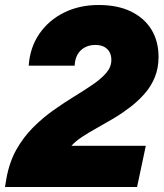

<svg xmlns="http://www.w3.org/2000/svg" viewBox="-41 -749 655 769"><path d="M-21 0 -15 -36Q-3 -101 25 -150.5Q53 -200 91.5 -238.5Q130 -277 173 -307.5Q216 -338 257 -363Q298 -388 331.5 -411Q365 -434 385 -457.5Q405 -481 405 -509Q405 -528 397 -541.5Q389 -555 375 -562Q361 -569 341 -569Q317 -569 298.5 -559Q280 -549 269.5 -530.5Q259 -512 258 -486H74Q79 -559 116.5 -613.5Q154 -668 215.5 -698.5Q277 -729 354 -729Q430 -729 483.5 -703Q537 -677 565.5 -630.5Q594 -584 594 -521Q594 -476 579 -439.5Q564 -403 538 -373.5Q512 -344 480 -319.5Q448 -295 413.5 -274.5Q379 -254 346.5 -236Q314 -218 287.5 -200.5Q261 -183 245 -165H543L508 0Z"/></svg>

Font: Mona Sans ExtraLight Black
Style: Italic
Weight: 900
Italic angle: -11.6951°
Version: Version 2.000